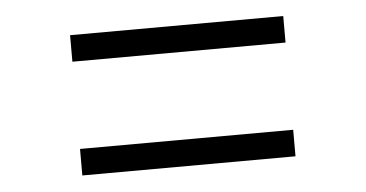

<svg xmlns="http://www.w3.org/2000/svg" viewBox="-32 -532 715 375"><g transform="rotate(-5 325.0 -345.0)"><path d="M116 -207V-259L534 -260V-208ZM116 -430V-482L534 -483V-431Z"/></g></svg>

Font: REM ExtraLight
Style: Regular
Weight: 250
Designer: Octavio Pardo
Foundry: Ashler Design
Version: Version 1.005;gftools[0.9.28]